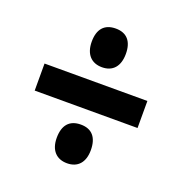

<svg xmlns="http://www.w3.org/2000/svg" viewBox="-103 -709 678 714"><g transform="rotate(20 236.5 -352.5)"><path d="M237 -466C279 -466 304 -493 304 -543C304 -592 281 -619 237 -619C192 -619 169 -592 169 -543C169 -493 195 -466 237 -466ZM32 -299H439V-406H32ZM237 -86C279 -86 304 -113 304 -162C304 -212 281 -239 237 -239C192 -239 169 -212 169 -162C169 -113 195 -86 237 -86Z"/></g></svg>

Font: Noto Sans Myanmar UI ExtraCondensed
Style: Bold
Weight: 700
Width: 2
Designer: Monotype Design Team
Foundry: Monotype Imaging Inc.
Version: Version 2.103